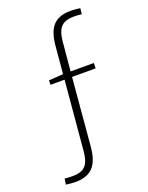

<svg xmlns="http://www.w3.org/2000/svg" viewBox="-176 -860 888 1149"><g transform="rotate(-20 268.0 -285.5)"><path d="M102 201Q87 201 71.5 199.5Q56 198 40 196L45 159Q73 162 94 162Q133 162 156.5 150.5Q180 139 192 113.5Q204 88 208 46L248 -406L261 -397H158V-425L264 -432L249 -420L266 -611Q272 -670 290.5 -705Q309 -740 341.5 -756Q374 -772 420 -772Q436 -772 451 -770.5Q466 -769 482 -767L478 -730Q452 -733 430 -733Q390 -733 366.5 -721Q343 -709 331 -683.5Q319 -658 315 -616L297 -420L286 -431H446L445 -397H284L296 -408L257 40Q251 100 231 135.5Q211 171 178 186Q145 201 102 201Z"/></g></svg>

Font: Bitter Thin Light
Style: Regular
Weight: 300
Version: Version 2.002